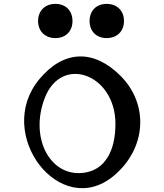

<svg xmlns="http://www.w3.org/2000/svg" viewBox="-20 -955 842 988"><path d="M182 -547C-52 -265 290 179 565 -50C733 -190 748 -417 600 -565C461 -704 306 -697 182 -547ZM210 -450C296 -675 574 -574 574 -318C574 -177 520 -87 424 -68C245 -33 129 -238 210 -450ZM441 -847C441 -794 476 -759 529 -759C582 -759 618 -794 618 -847C618 -900 582 -935 529 -935C476 -935 441 -900 441 -847ZM176 -847C176 -794 212 -759 265 -759C318 -759 353 -794 353 -847C353 -900 318 -935 265 -935C212 -935 176 -900 176 -847Z"/></svg>

Font: Venom Sans
Style: Regular
Weight: 400
Version: Version 1.001